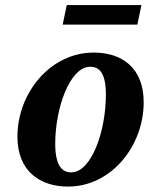

<svg xmlns="http://www.w3.org/2000/svg" viewBox="-20 -700 573 736"><path d="M240.9 15.2C406.9 15.2 530.8 -140.9 530.8 -307.7C530.8 -439.4 448.4 -498.5 339.3 -498.5C172.3 -498.5 46.8 -343 46.8 -176C46.8 -44.7 132.3 15.2 240.9 15.2ZM252.6 -39.3C218.3 -39.3 191.7 -64.2 191.7 -149.3C191.7 -284.6 247 -444.1 326.1 -444.1C361.6 -444.1 385.9 -418.7 385.9 -337.8C385.9 -198.1 331.4 -39.3 252.6 -39.3ZM220.3 -605.8H506.5L522.1 -680.5H235.9L220.3 -605.8Z"/></svg>

Font: Source Serif Variable
Style: Italic
Weight: 389
Italic angle: -12°
Designer: Frank Grießhammer
Foundry: Adobe Systems Incorporated
Version: Version 3.001;hotconv 1.0.111;makeotfexe 2.5.65597